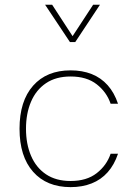

<svg xmlns="http://www.w3.org/2000/svg" viewBox="-20 -785 574 811"><path d="M278.3 -487.8Q177.2 -487.8 119.9 -423.1Q62.5 -358.4 62.5 -241.2Q62.5 -124 119.9 -59.3Q177.2 5.4 278.3 5.4Q327.6 5.4 367.2 -10.3Q406.7 -25.9 434.8 -57.4Q462.9 -88.9 478.5 -135.7H447.3Q430.7 -86.4 388.4 -53.5Q346.2 -20.5 278.3 -20.5Q216.3 -20.5 174.3 -48.8Q132.3 -77.1 111.1 -127Q89.8 -176.8 89.8 -241.2Q89.8 -305.7 111.1 -355.5Q132.3 -405.3 174.3 -433.6Q216.3 -461.9 278.3 -461.9Q346.2 -461.9 388.4 -429Q430.7 -396 447.3 -346.7H478.5Q462.9 -393.6 434.8 -425Q406.7 -456.5 367.2 -472.2Q327.6 -487.8 278.3 -487.8ZM170.4 -765.1 275.4 -607.4H297.9L402.3 -765.1H373.5L286.6 -632.3L200.2 -765.1Z"/></svg>

Font: Estedad VF
Style: Regular
Weight: 100
Designer: Amin Abedi
Version: Version 7.3